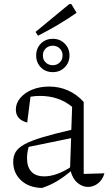

<svg xmlns="http://www.w3.org/2000/svg" viewBox="-20 -915 534 945"><path d="M187 10Q123 9 84 -27Q45 -63 45 -119Q45 -147 57.5 -167.5Q70 -188 101 -205Q132 -222 188 -239Q244 -256 331 -276L335 -389Q270 -443 176 -443Q154 -443 130 -439L114 -312Q58 -326 58 -376Q58 -407 80 -433Q102 -459 139 -474Q176 -489 222 -489Q272 -489 315.5 -469.5Q359 -450 392 -413V-59L494 -62Q485 -30 462.5 -12.5Q440 5 413 5Q386 5 362 -14.5Q338 -34 328 -72Q296 -45 262.5 -24.5Q229 -4 187 10ZM113 -136Q113 -93 134.5 -70Q156 -47 198 -47Q256 -47 325 -91L330 -235L121 -192Q113 -164 113 -136ZM240 -560Q204 -560 181 -583.5Q158 -607 158 -642Q158 -677 181 -700.5Q204 -724 240 -724Q275 -724 298.5 -700.5Q322 -677 322 -642Q322 -607 298.5 -583.5Q275 -560 240 -560ZM240 -594Q260 -594 274 -607.5Q288 -621 288 -642Q288 -663 274 -676.5Q260 -690 240 -690Q219 -690 205 -676.5Q191 -663 191 -642Q191 -621 205 -607.5Q219 -594 240 -594ZM167 -739 155 -758 321 -895H331L357 -852Q311 -820 263.5 -792Q216 -764 167 -739Z"/></svg>

Font: Piazzolla Light
Style: Regular
Weight: 300
Designer: Juan Pablo del Peral
Foundry: Huerta Tipografica
Version: Version 1.330